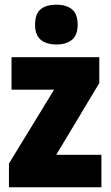

<svg xmlns="http://www.w3.org/2000/svg" viewBox="-20 -796 470 816"><path d="M411 0H18V-101L210 -415H29V-553H402V-443L219 -138H411ZM220 -776Q263 -776 286.5 -756Q310 -736 310 -691Q310 -647 286 -627Q262 -607 220 -607Q177 -607 153 -627Q129 -647 129 -691Q129 -736 152 -756Q175 -776 220 -776Z"/></svg>

Font: Noto Sans Gurmukhi UI Condensed Black
Style: Regular
Weight: 900
Width: 3
Designer: Jelle Bosma - Monotype Design Team
Foundry: Monotype Imaging Inc.
Version: Version 2.004; ttfautohint (v1.8.4.7-5d5b)